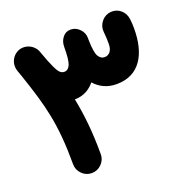

<svg xmlns="http://www.w3.org/2000/svg" viewBox="-131 -776 933 970"><g transform="rotate(-20 335.5 -291.5)"><path d="M200.2 74.2C220.7 74.2 238.3 66.9 252.9 52.2C267.6 37.6 274.9 20 274.9 0C274.9 -120.6 264.6 -215.3 246.6 -305.2C293.5 -305.2 328.6 -326.2 354 -357.4C381.8 -326.2 419.9 -305.2 472.2 -305.2C596.2 -305.2 650.4 -402.3 650.4 -539.6C650.4 -558.6 649.9 -566.4 647.5 -589.8C645 -610.4 636.7 -627.4 621.6 -640.6C606.4 -653.8 588.4 -659.7 568.4 -658.2C548.3 -656.7 531.2 -647.9 518.1 -632.3C504.4 -616.2 498.5 -598.1 500 -578.1C501.5 -562 502.4 -549.8 502.9 -540.5C503.4 -531.2 503.4 -521 503.4 -509.8C503.4 -473.1 485.4 -454.1 461.4 -454.1C447.8 -454.1 437 -460.9 428.7 -474.6C420.4 -488.3 415.5 -517.1 414.6 -561.5V-573.2C414.6 -592.3 408.2 -608.4 395 -622.1C381.8 -635.7 366.7 -643.1 349.1 -644H348.6H346.2C328.1 -644 314 -637.2 303.2 -623C292 -608.9 286.6 -592.3 286.6 -573.2C286.6 -526.9 283.2 -495.6 276.4 -479C269 -462.4 258.8 -454.1 244.6 -454.1C237.3 -454.1 230.5 -456.5 223.6 -461.9C216.8 -467.3 209 -479.5 199.7 -499C190.4 -518.1 178.2 -548.8 163.1 -591.3C159.7 -601.6 153.8 -610.8 145.5 -618.7C126 -638.2 95.7 -646.5 68.4 -637.2C35.2 -625.5 15.1 -591.8 19 -558.1C19.5 -552.7 21 -546.9 22.5 -541.5C26.9 -529.3 30.8 -518.1 34.2 -508.3C97.2 -323.2 126 -216.3 126 0C126 20 133.3 37.6 147.9 52.2C162.6 66.9 180.2 74.2 200.2 74.2Z"/></g></svg>

Font: Mikhak ExtraBold
Style: Regular
Weight: 800
Designer: Amin Abedi
Version: Version 3.2